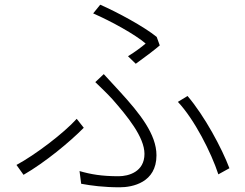

<svg xmlns="http://www.w3.org/2000/svg" viewBox="-20 -778 1040 816"><path d="M524 -539 557 -507C592 -532 637 -566 659 -585L646 -621C592 -665 479 -726 406 -758L376 -721C454 -687 555 -631 599 -593C583 -579 552 -556 524 -539ZM318 -51 325 3C368 11 421 18 489 18C543 18 645 -2 645 -118C645 -207 575 -295 490 -388C468 -412 442 -440 421 -463L385 -429C409 -406 437 -379 458 -356C520 -285 594 -196 594 -124C594 -48 527 -29 484 -29C413 -29 366 -37 318 -51ZM908 -37 955 -63C923 -148 849 -286 777 -370L736 -345C806 -271 878 -129 908 -37ZM336 -235 306 -273C251 -212 130 -120 50 -77L80 -35C172 -88 277 -175 336 -235Z"/></svg>

Font: Noto Sans KR Light
Style: Regular
Weight: 300
Designer: Ryoko NISHIZUKA 西塚涼子 (kana, bopomofo & ideographs); Paul D. Hunt (Latin, Greek & Cyrillic); Sandoll Communications 산돌커뮤니
Foundry: Adobe
Version: Version 2.004;hotconv 1.0.118;makeotfexe 2.5.65603